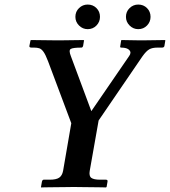

<svg xmlns="http://www.w3.org/2000/svg" viewBox="-20 -822 746 843"><path d="M257 -72 293 -281 191 -553Q180 -582 171 -594.5Q162 -607 152.5 -610Q143 -613 130 -613H119Q108 -613 109 -620L114 -645L116 -646Q116 -646 132.5 -646Q149 -646 172 -645.5Q195 -645 214 -645Q233 -645 238 -645Q240 -645 256.5 -645Q273 -645 294 -645.5Q315 -646 331 -646Q347 -646 347 -646L349 -645L345 -621Q343 -613 337 -613Q300 -613 290.5 -607Q281 -601 291 -576L381 -334L547 -576Q558 -591 548 -602Q538 -613 512 -613Q506 -613 508 -620L512 -645L514 -646Q514 -646 525.5 -646Q537 -646 553 -645.5Q569 -645 583 -645Q597 -645 601 -645Q604 -645 620 -645Q636 -645 655.5 -645.5Q675 -646 689.5 -646Q704 -646 704 -646L706 -645L702 -621Q701 -613 691 -613H671Q649 -613 635.5 -605.5Q622 -598 605 -574L413 -293L374 -72Q370 -49 381 -41Q392 -33 420 -33H445Q454 -33 452 -24L448 -1L445 1Q445 1 428.5 0.5Q412 0 388.5 0Q365 0 341.5 -0.5Q318 -1 304 -1Q291 -1 267.5 -0.5Q244 0 219 0Q194 0 177 0.5Q160 1 160 1V-1L164 -24Q166 -33 172 -33H198Q227 -33 240 -42Q253 -51 257 -72ZM311 -748Q311 -771 327 -786.5Q343 -802 365 -802Q388 -802 403.5 -786.5Q419 -771 419 -748Q419 -726 403.5 -710Q388 -694 365 -694Q343 -694 327 -710Q311 -726 311 -748ZM533 -748Q533 -771 549 -786.5Q565 -802 587 -802Q610 -802 625.5 -786.5Q641 -771 641 -748Q641 -726 625.5 -710Q610 -694 587 -694Q565 -694 549 -710Q533 -726 533 -748Z"/></svg>

Font: Libertinus Serif SemiBold
Style: Italic
Weight: 600
Italic angle: -11.5°
Designer: Philipp H. Poll, Khaled Hosny
Foundry: Caleb Maclennan
Version: Version 7.051;RELEASE